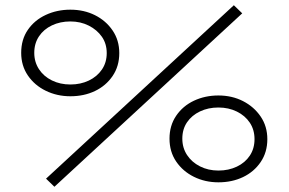

<svg xmlns="http://www.w3.org/2000/svg" viewBox="-20 -679 1104 734"><path d="M188 35 156 4 874 -659 906 -628ZM249 -311Q198 -311 155 -332Q112 -353 86.5 -390.5Q61 -428 61 -477Q61 -528 86.5 -565Q112 -602 155 -622Q198 -642 249 -642Q301 -642 343 -621Q385 -600 410.5 -562.5Q436 -525 436 -476Q436 -426 410.5 -388.5Q385 -351 343 -331Q301 -311 249 -311ZM249 -356Q288 -356 319.5 -371Q351 -386 369.5 -413Q388 -440 388 -476Q388 -512 369.5 -538.5Q351 -565 319.5 -581Q288 -597 249 -597Q210 -597 178.5 -582Q147 -567 129 -540Q111 -513 111 -477Q111 -442 129 -414.5Q147 -387 178.5 -371.5Q210 -356 249 -356ZM815 18Q764 18 721.5 -3Q679 -24 653.5 -61.5Q628 -99 628 -149Q628 -199 653.5 -236.5Q679 -274 721.5 -294Q764 -314 815 -314Q867 -314 909 -292.5Q951 -271 976.5 -233.5Q1002 -196 1002 -147Q1002 -97 976.5 -59.5Q951 -22 909 -2Q867 18 815 18ZM815 -27Q854 -27 885.5 -42Q917 -57 935 -84Q953 -111 953 -147Q953 -183 935 -210Q917 -237 885.5 -252.5Q854 -268 815 -268Q776 -268 744.5 -253Q713 -238 695 -211.5Q677 -185 677 -149Q677 -114 695 -86.5Q713 -59 744.5 -43Q776 -27 815 -27Z"/></svg>

Font: BioRhyme SemiExpanded Light
Style: Regular
Weight: 300
Width: 6
Designer: Aoife Mooney
Foundry: Aoife Mooney Type
Version: Version 1.600;gftools[0.9.33]